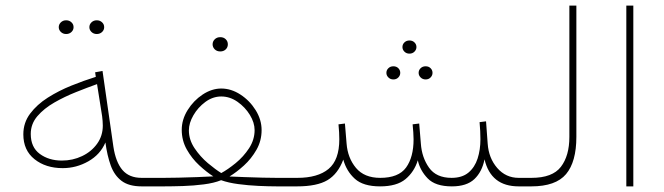

<svg xmlns="http://www.w3.org/2000/svg" viewBox="-20 -663 2362 683"><path d="M297.9 -566.4Q297.9 -576.2 305.4 -583.5Q313 -590.8 324.2 -590.8Q335.4 -590.8 343 -583.7Q350.6 -576.7 350.6 -566.4Q350.6 -556.2 343 -549.1Q335.4 -542 324.2 -542Q313 -542 305.4 -549.3Q297.9 -556.6 297.9 -566.4ZM189 -566.4Q189 -576.2 196.5 -583.5Q204.1 -590.8 215.3 -590.8Q226.6 -590.8 234.1 -583.7Q241.7 -576.7 241.7 -566.4Q241.7 -556.2 234.1 -549.1Q226.6 -542 215.3 -542Q204.1 -542 196.5 -549.3Q189 -556.6 189 -566.4ZM483.9 0Q438.5 0 412.6 -19.5Q386.7 -39.1 374 -74.2Q361.3 -109.4 355 -156.2Q336.9 -113.3 294.2 -89.1Q251.5 -64.9 203.1 -64.9Q142.6 -64.9 102.8 -96.7Q63 -128.4 63 -185.1Q63 -226.6 87.2 -258.8Q111.3 -291 150.1 -315.7Q189 -340.3 233.9 -358.4Q278.8 -376.5 320.8 -389.6L318.4 -405.8L344.7 -410.6L383.3 -141.6Q391.6 -86.4 415.5 -58.3Q439.5 -30.3 483.9 -30.3H513.7V0ZM345.7 -216.3Q345.7 -224.6 345 -232.7Q344.2 -240.7 343.3 -249.5L325.2 -363.8Q291 -351.6 250.5 -335.4Q210 -319.3 173.3 -298.3Q136.7 -277.3 113 -249.8Q89.4 -222.2 89.4 -186.5Q89.4 -139.2 121.6 -115.5Q153.8 -91.8 200.2 -91.8Q238.8 -91.8 272 -107.7Q305.2 -123.5 325.4 -151.6Q345.7 -179.7 345.7 -216.3Z M736.3 -505.4Q736.3 -515.6 743.9 -523.2Q751.5 -530.8 763.7 -530.8Q775.4 -530.8 783 -523.4Q790.5 -516.1 790.5 -505.4Q790.5 -494.6 783 -487.3Q775.4 -480 763.7 -480Q751.5 -480 743.9 -487.5Q736.3 -495.1 736.3 -505.4ZM910.6 -200.2Q910.6 -162.1 892.3 -130.1Q874 -98.1 847.7 -74.2Q821.3 -50.3 796.4 -35.2Q817.4 -34.2 850.1 -33Q882.8 -31.7 914.6 -31Q946.3 -30.3 963.9 -30.3H1011.2V0H965.3Q936 0 899.4 -1.7Q862.8 -3.4 827.6 -8.1Q792.5 -12.7 766.6 -22Q741.2 -11.7 704.8 -7.1Q668.5 -2.4 630.9 -1.2Q593.3 0 562.5 0H494.1V-30.3H562.5Q582 -30.3 614.7 -31Q647.5 -31.7 681.6 -33Q715.8 -34.2 738.8 -35.6Q714.8 -50.8 688.7 -75Q662.6 -99.1 644.5 -131.1Q626.5 -163.1 626.5 -201.2Q626.5 -237.8 647.5 -271.5Q668.5 -305.2 700.9 -326.7Q733.4 -348.1 767.1 -348.1Q802.2 -348.1 835.2 -326.7Q868.2 -305.2 889.4 -271.2Q910.6 -237.3 910.6 -200.2ZM767.1 -319.8Q736.8 -319.8 710.4 -300.3Q684.1 -280.8 668 -252.9Q651.9 -225.1 651.9 -199.2Q651.9 -166 672.1 -135.7Q692.4 -105.5 719.7 -82.5Q747.1 -59.6 767.1 -47.4Q790.5 -60.1 818.4 -82.8Q846.2 -105.5 866 -135.7Q885.7 -166 885.7 -200.2Q885.7 -226.6 868.9 -254.2Q852.1 -281.7 825 -300.8Q797.9 -319.8 767.1 -319.8Z M1411.6 -495.6Q1411.6 -505.4 1418.7 -512.2Q1425.8 -519 1436.5 -519Q1447.3 -519 1454.3 -512.2Q1461.4 -505.4 1461.4 -495.6Q1461.4 -486.3 1454.3 -479.2Q1447.3 -472.2 1436.5 -472.2Q1425.8 -472.2 1418.7 -479.2Q1411.6 -486.3 1411.6 -495.6ZM1469.2 -403.8Q1469.2 -413.6 1476.3 -420.4Q1483.4 -427.2 1494.1 -427.2Q1504.9 -427.2 1511.7 -420.4Q1518.6 -413.6 1518.6 -403.8Q1518.6 -394.5 1511.7 -387.5Q1504.9 -380.4 1494.1 -380.4Q1483.4 -380.4 1476.3 -387.5Q1469.2 -394.5 1469.2 -403.8ZM1354.5 -403.8Q1354.5 -413.6 1361.6 -420.4Q1368.7 -427.2 1379.4 -427.2Q1390.1 -427.2 1397 -420.4Q1403.8 -413.6 1403.8 -403.8Q1403.8 -394.5 1397 -387.5Q1390.1 -380.4 1379.4 -380.4Q1368.7 -380.4 1361.6 -387.5Q1354.5 -394.5 1354.5 -403.8ZM1587.4 0Q1528.8 0 1501.5 -28.3Q1474.1 -56.6 1466.3 -92.8Q1453.6 -51.8 1422.6 -25.9Q1391.6 0 1332 0Q1272 0 1242.2 -27.1Q1212.4 -54.2 1201.2 -95.2Q1182.1 -44.4 1145 -22.2Q1107.9 0 1036.6 0H991.7V-30.3H1037.6Q1110.4 -30.3 1148.7 -62Q1187 -93.8 1187 -167.5Q1187 -178.2 1186.3 -192.4Q1185.5 -206.5 1184.1 -220.7L1207 -223.6L1212.9 -152.3Q1216.8 -101.1 1246.3 -65.7Q1275.9 -30.3 1332.5 -30.3Q1397.9 -30.3 1424.6 -67.1Q1451.2 -104 1451.2 -167.5Q1451.2 -178.2 1450.2 -192.4Q1449.2 -206.5 1447.8 -220.7L1471.2 -223.6L1477.1 -152.3Q1480.5 -103 1506.1 -66.7Q1531.7 -30.3 1586.4 -30.3Q1624 -30.3 1646.5 -49.1Q1668.9 -67.9 1679 -99.1Q1689 -130.4 1689 -167.5Q1689 -195.8 1686 -228.5L1709 -231.4L1714.8 -152.3Q1718.3 -100.6 1748.8 -65.4Q1779.3 -30.3 1825.2 -30.3H1855.5V0H1825.2Q1726.1 0 1703.6 -96.2Q1694.8 -51.8 1667.5 -25.9Q1640.1 0 1587.4 0Z M1835.9 -30.3H1870.6Q1945.3 -30.3 1975.3 -69.6Q2005.4 -108.9 2005.4 -175.8V-643.1H2030.3V-176.3Q2030.3 -87.4 1993.7 -43.7Q1957 0 1870.1 0H1835.9Z M2232.9 -643.1V0H2208V-643.1Z"/></svg>

Font: Vazirmatn RD UI Thin
Style: Regular
Weight: 100
Designer: Saber Rastikerdar
Foundry: Saber Rastikerdar
Version: Version 33.003